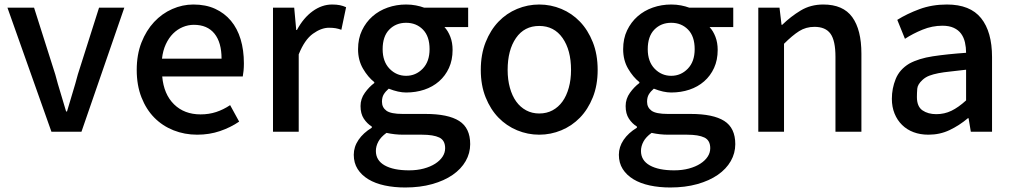

<svg xmlns="http://www.w3.org/2000/svg" viewBox="-20 -584 4494 851"><path d="M13 -550 208 0H341L531 -550H419L325 -254Q314 -212 301.5 -172Q289 -132 277 -90H273Q261 -132 248.5 -172Q236 -212 225 -254L131 -550Z M854 13Q908 13 955 -3Q1002 -19 1040 -45L1000 -118Q970 -98 938 -87.5Q906 -77 869 -77Q797 -77 751.5 -121.5Q706 -166 699 -245H1056Q1058 -256 1059.5 -270.5Q1061 -285 1061 -303Q1061 -362 1046.5 -410Q1032 -458 1003.5 -492Q975 -526 933.5 -545Q892 -564 837 -564Q789 -564 743.5 -544Q698 -524 663 -486.5Q628 -449 607 -395.5Q586 -342 586 -274Q586 -206 607 -152.5Q628 -99 664 -62.5Q700 -26 749 -6.5Q798 13 854 13ZM962 -324H698Q702 -360 715 -388Q728 -416 747 -435Q766 -454 790 -464Q814 -474 839 -474Q899 -474 930.5 -435Q962 -396 962 -324Z M1190 -550V0H1304V-343Q1330 -408 1367 -434.5Q1404 -461 1438 -461Q1455 -461 1467 -459Q1479 -457 1493 -452L1514 -552Q1501 -558 1486.5 -561Q1472 -564 1452 -564Q1407 -564 1366 -534.5Q1325 -505 1296 -451H1293L1284 -550Z M1776 247Q1842 247 1895.5 232Q1949 217 1986.5 191Q2024 165 2044 130Q2064 95 2064 55Q2064 -17 2015 -48Q1966 -79 1866 -79H1765Q1712 -79 1692.5 -93.5Q1673 -108 1673 -133Q1673 -153 1681 -166Q1689 -179 1703 -191Q1746 -174 1780 -174Q1823 -174 1860.5 -186.5Q1898 -199 1926 -223.5Q1954 -248 1970 -283Q1986 -318 1986 -363Q1986 -395 1976 -421Q1966 -447 1950 -464H2055V-550H1860Q1844 -556 1823.5 -560Q1803 -564 1780 -564Q1737 -564 1698.5 -550.5Q1660 -537 1631 -511.5Q1602 -486 1584.5 -449.5Q1567 -413 1567 -366Q1567 -317 1589 -279.5Q1611 -242 1639 -220V-216Q1616 -199 1597 -172.5Q1578 -146 1578 -114Q1578 -80 1592.5 -58Q1607 -36 1628 -23V-18Q1590 5 1569 36Q1548 67 1548 102Q1548 138 1565 165Q1582 192 1612.5 210.5Q1643 229 1685 238Q1727 247 1776 247ZM1780 -248Q1737 -248 1706.5 -279.5Q1676 -311 1676 -366Q1676 -423 1705.5 -453Q1735 -483 1780 -483Q1825 -483 1854.5 -453Q1884 -423 1884 -366Q1884 -311 1853.5 -279.5Q1823 -248 1780 -248ZM1793 171Q1724 171 1685 149Q1646 127 1646 85Q1646 64 1657 43.5Q1668 23 1693 5Q1712 9 1730 11Q1748 13 1767 13H1850Q1901 13 1927 25.5Q1953 38 1953 73Q1953 93 1941.5 110.5Q1930 128 1909 141.5Q1888 155 1858.5 163Q1829 171 1793 171Z M2370 13Q2421 13 2468 -6.5Q2515 -26 2550.5 -62.5Q2586 -99 2607.5 -152.5Q2629 -206 2629 -274Q2629 -343 2607.5 -397Q2586 -451 2550.5 -488Q2515 -525 2468 -544.5Q2421 -564 2370 -564Q2319 -564 2272 -544.5Q2225 -525 2189.5 -488Q2154 -451 2132.5 -397Q2111 -343 2111 -274Q2111 -206 2132.5 -152.5Q2154 -99 2189.5 -62.5Q2225 -26 2272 -6.5Q2319 13 2370 13ZM2370 -81Q2338 -81 2312 -95Q2286 -109 2268 -134Q2250 -159 2240 -195Q2230 -231 2230 -274Q2230 -362 2267 -415.5Q2304 -469 2370 -469Q2436 -469 2473.5 -415.5Q2511 -362 2511 -274Q2511 -231 2501 -195Q2491 -159 2473 -134Q2455 -109 2429 -95Q2403 -81 2370 -81Z M2951 247Q3017 247 3070.5 232Q3124 217 3161.5 191Q3199 165 3219 130Q3239 95 3239 55Q3239 -17 3190 -48Q3141 -79 3041 -79H2940Q2887 -79 2867.5 -93.5Q2848 -108 2848 -133Q2848 -153 2856 -166Q2864 -179 2878 -191Q2921 -174 2955 -174Q2998 -174 3035.5 -186.5Q3073 -199 3101 -223.5Q3129 -248 3145 -283Q3161 -318 3161 -363Q3161 -395 3151 -421Q3141 -447 3125 -464H3230V-550H3035Q3019 -556 2998.5 -560Q2978 -564 2955 -564Q2912 -564 2873.5 -550.5Q2835 -537 2806 -511.5Q2777 -486 2759.5 -449.5Q2742 -413 2742 -366Q2742 -317 2764 -279.5Q2786 -242 2814 -220V-216Q2791 -199 2772 -172.5Q2753 -146 2753 -114Q2753 -80 2767.5 -58Q2782 -36 2803 -23V-18Q2765 5 2744 36Q2723 67 2723 102Q2723 138 2740 165Q2757 192 2787.5 210.5Q2818 229 2860 238Q2902 247 2951 247ZM2955 -248Q2912 -248 2881.5 -279.5Q2851 -311 2851 -366Q2851 -423 2880.5 -453Q2910 -483 2955 -483Q3000 -483 3029.5 -453Q3059 -423 3059 -366Q3059 -311 3028.5 -279.5Q2998 -248 2955 -248ZM2968 171Q2899 171 2860 149Q2821 127 2821 85Q2821 64 2832 43.5Q2843 23 2868 5Q2887 9 2905 11Q2923 13 2942 13H3025Q3076 13 3102 25.5Q3128 38 3128 73Q3128 93 3116.5 110.5Q3105 128 3084 141.5Q3063 155 3033.5 163Q3004 171 2968 171Z M3341 -550V0H3455V-390Q3492 -427 3522 -446Q3552 -465 3590 -465Q3639 -465 3661 -434.5Q3683 -404 3683 -332V0H3798V-346Q3798 -452 3757.5 -508Q3717 -564 3629 -564Q3573 -564 3529 -537.5Q3485 -511 3447 -474H3444L3435 -550Z M4095 13Q4146 13 4189 -7.5Q4232 -28 4270 -60H4273L4283 0H4377V-331Q4377 -443 4328.5 -503.5Q4280 -564 4177 -564Q4111 -564 4055.5 -543.5Q4000 -523 3957 -496L3991 -412Q4026 -435 4069 -452.5Q4112 -470 4157 -470Q4187 -470 4207.5 -460.5Q4228 -451 4240 -434.5Q4252 -418 4257 -396Q4262 -374 4262 -350Q4177 -344 4114.5 -334.5Q4052 -325 4010 -302Q3967 -276 3950 -234Q3933 -192 3933 -146Q3933 -110 3945 -80.5Q3957 -51 3978.5 -30Q4000 -9 4029.5 2Q4059 13 4095 13ZM4130 -78Q4093 -78 4068.5 -95Q4044 -112 4044 -154Q4044 -171 4045.5 -190.5Q4047 -210 4069 -230Q4082 -242 4099 -248.5Q4116 -255 4139 -259.5Q4162 -264 4192 -267Q4222 -270 4262 -275V-139Q4228 -108 4197 -93Q4166 -78 4130 -78Z"/></svg>

Font: Alpha Sans Medium
Style: Regular
Weight: 500
Designer: [Spoqa Han Sans Neo] Dong-huui Kim  Younghwa Kang  Yujin Lee  [Noto Sans] Ryoko NISHIZUKA  (kana & ideographs); Paul D. 
Foundry: Spoqa (http://www.spoqa-han-sans.com)
Version: Version 1.100;hotconv 1.0.109;makeotfexe 2.5.65596